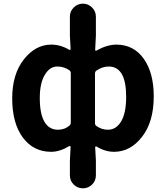

<svg xmlns="http://www.w3.org/2000/svg" viewBox="-20 -816 908 1053"><path d="M363.3 145.5V64.5L367.2 -9.8Q367.2 -12.7 364.7 -14.6Q362.3 -16.6 359.4 -14.6Q307.6 16.6 260.7 16.6Q163.1 16.6 105 -62Q46.9 -140.6 46.9 -276.4Q46.9 -409.2 110.8 -490.2Q174.8 -571.3 260.7 -571.3Q312.5 -571.3 359.4 -543Q362.3 -541 364.7 -543Q367.2 -544.9 367.2 -547.9L363.3 -620.1V-724.6Q363.3 -753.9 384.3 -774.9Q405.3 -795.9 434.6 -795.9Q463.9 -795.9 484.9 -774.9Q505.9 -753.9 505.9 -724.6V-620.1L502 -543.9Q501 -540 503.9 -538.6Q506.8 -537.1 509.8 -539.1Q567.4 -571.3 618.2 -571.3Q712.9 -571.3 768.1 -494.1Q823.2 -417 823.2 -287.1Q823.2 -148.4 759.3 -65.9Q695.3 16.6 605.5 16.6Q556.6 16.6 508.8 -12.7Q506.8 -13.7 503.9 -12.2Q501 -10.7 502 -7.8L505.9 64.5V145.5Q505.9 175.8 484.9 196.3Q463.9 216.8 434.6 216.8Q405.3 216.8 384.3 196.3Q363.3 175.8 363.3 145.5ZM297.9 -104.5Q335 -104.5 360.4 -127Q368.2 -132.8 368.2 -143.6V-415Q368.2 -424.8 360.4 -430.7Q331.1 -451.2 293.9 -451.2Q252.9 -451.2 225.6 -405.3Q198.2 -359.4 198.2 -278.3Q198.2 -192.4 223.6 -148.4Q249 -104.5 297.9 -104.5ZM572.3 -104.5Q617.2 -104.5 644.5 -150.4Q671.9 -196.3 671.9 -285.2Q671.9 -451.2 576.2 -451.2Q541 -451.2 508.8 -428.7Q501 -422.9 501 -413.1V-140.6Q501 -129.9 508.8 -125Q537.1 -104.5 572.3 -104.5Z"/></svg>

Font: Gen Jyuu GothicX Bold
Style: Bold
Weight: 700
Designer: Ryoko NISHIZUKA (kana &amp; ideographs); Paul D. Hunt (Latin, Greek &amp; Cyrillic); Wenlong ZHANG (bopomofo); Sandoll C
Version: Version 1.058.20140828